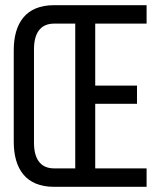

<svg xmlns="http://www.w3.org/2000/svg" viewBox="-20 -720 617 740"><path d="M347 -390V-629H545V-700H188C80 -700 33 -631 33 -526V-174C33 -69 80 0 188 0H545V-71H347V-320H508V-390ZM270 -629V-71H189C134 -71 111 -110 111 -170V-530C111 -590 134 -629 189 -629Z"/></svg>

Font: VL Bebas Neue Regular
Style: Regular
Weight: 400
Designer: Ryoichi Tsunekawa
Foundry: Ryoichi Tsunekawa
Version: Version 001.003